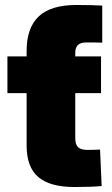

<svg xmlns="http://www.w3.org/2000/svg" viewBox="-20 -749 449 771"><path d="M86.9 -522.5H282.2V-194.8Q282.2 -168.9 293.5 -158Q304.7 -147 331.5 -147Q343.8 -147 359.1 -147.5Q374.5 -147.9 381.8 -148.4L388.2 -2Q370.1 0 340.3 1Q310.5 2 278.8 2Q180.2 2 133.5 -38.3Q86.9 -78.6 86.9 -164.1ZM385.7 -522.5V-375H9.8V-522.5ZM86.9 -407.2V-544.9Q86.9 -637.2 135.5 -683.1Q184.1 -729 287.1 -729Q318.8 -729 346.2 -728.3Q373.5 -727.5 390.6 -726.6V-577.6Q380.4 -578.1 363.8 -578.4Q347.2 -578.6 326.7 -578.6Q303.7 -578.6 293 -568.4Q282.2 -558.1 282.2 -536.6V-407.2Z"/></svg>

Font: Inter 28pt Black
Style: Regular
Weight: 900
Designer: Rasmus Andersson
Foundry: rsms
Version: Version 4.001;git-66647c0bb